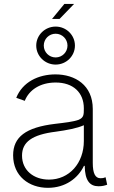

<svg xmlns="http://www.w3.org/2000/svg" viewBox="-20 -924 566 957"><path d="M218.8 12.2C306.6 12.2 369.1 -36.1 398.4 -97.2H402.3C403.3 -24.4 427.2 4.4 471.2 4.4C489.7 4.4 502.4 1 514.2 -3.4L506.3 -40.5C496.1 -36.6 492.2 -35.6 481 -35.6C454.1 -35.6 442.4 -61 442.4 -112.3V-380.9C442.4 -499.5 354.5 -553.2 256.3 -553.2C171.4 -553.2 92.3 -515.1 61 -436.5L103.5 -421.4C124.5 -475.1 179.7 -512.7 257.3 -512.7C344.7 -512.7 397.9 -462.9 397.9 -383.8C397.9 -352.5 397.9 -337.9 371.6 -326.7C344.2 -316.9 303.2 -312.5 253.9 -306.6C108.4 -289.1 45.4 -241.2 45.4 -149.9C45.4 -46.4 124.5 12.2 218.8 12.2ZM224.1 -28.8C147.9 -28.8 89.8 -75.2 89.8 -148.4C89.8 -215.8 139.2 -252.9 258.3 -267.6C311.5 -274.9 364.7 -284.7 397.9 -299.8V-221.2C397.9 -110.8 325.2 -28.8 224.1 -28.8ZM257.3 -602.1C310.5 -602.1 353.5 -644.5 353.5 -696.8C353.5 -749 310.5 -791.5 257.3 -791.5C204.1 -791.5 160.6 -749 160.6 -696.8C160.6 -644.5 204.1 -602.1 257.3 -602.1ZM257.3 -637.7C224.6 -637.7 198.2 -664.1 198.2 -696.8C198.2 -729.5 224.1 -755.9 257.3 -755.9C290 -755.9 316.4 -729.5 316.4 -696.8C316.4 -664.1 290 -637.7 257.3 -637.7ZM239.3 -829.6H276.9L349.1 -904.3H300.8Z"/></svg>

Font: Raveo ExtraLight
Style: Regular
Weight: 200
Designer: Jakub Foglar, Rasmus Andersson (Inter)
Foundry: Jakubfoglar.com
Version: Version 1.100;Glyphs 3.2.3 (3260)